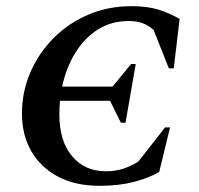

<svg xmlns="http://www.w3.org/2000/svg" viewBox="-20 -591 643 621"><path d="M302 10Q224 10 168 -19.5Q112 -49 81.5 -101.5Q51 -154 51 -224Q51 -294 78 -356.5Q105 -419 153 -467.5Q201 -516 265.5 -543.5Q330 -571 404 -571Q456 -571 490.5 -560.5Q525 -550 561 -530L542 -370H526L477 -494Q460 -509 441.5 -516Q423 -523 396 -523Q340 -523 296.5 -495.5Q253 -468 223.5 -420Q194 -372 181 -311H344L404 -384H419L386 -194H371L336 -265H174Q172 -243 172 -220Q172 -135 213 -86Q254 -37 322 -37Q354 -37 379 -45.5Q404 -54 427 -68L514 -179H530L495 -35Q461 -15 412.5 -2.5Q364 10 302 10Z"/></svg>

Font: Spectral SC SemiBold
Style: Italic
Weight: 600
Italic angle: -10°
Designer: Jean-Baptiste Levee
Foundry: Production Type
Version: Version 2.001